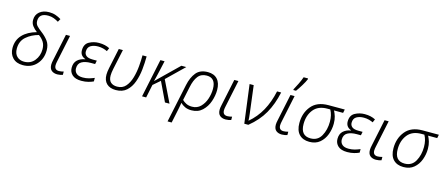

<svg xmlns="http://www.w3.org/2000/svg" viewBox="-60 -1571 5974 2572"><g transform="rotate(15 2927.5 -285.5)"><path d="M228 10Q345 10 416.5 -68Q488 -146 488 -264Q488 -342 449.5 -393Q411 -444 356 -485Q312 -518 287 -545Q262 -572 262 -613Q262 -719 389 -719Q431 -719 466.5 -705.5Q502 -692 533 -673L557 -716Q522 -738 481 -752.5Q440 -767 390 -767Q308 -767 257 -725Q206 -683 206 -612Q206 -565 232 -530.5Q258 -496 298 -466Q174 -432 105.5 -359.5Q37 -287 37 -177Q37 -95 87.5 -42.5Q138 10 228 10ZM233 -39Q172 -39 133.5 -76.5Q95 -114 95 -184Q95 -288 165 -349Q235 -410 334 -436Q376 -407 403 -365.5Q430 -324 430 -263Q430 -172 377 -105.5Q324 -39 233 -39Z M707 10Q726 10 748 6Q770 2 782 -3V-49Q745 -39 717 -39Q654 -39 654 -105Q654 -118 656.5 -132.5Q659 -147 662 -161L740 -532H683L605 -161Q601 -143 598.5 -127.5Q596 -112 596 -98Q596 -41 626.5 -15.5Q657 10 707 10Z M1041 10Q1094 10 1137 -1.5Q1180 -13 1206 -26V-75Q1171 -60 1132 -49Q1093 -38 1048 -38Q987 -38 958 -65Q929 -92 929 -134Q929 -200 977 -227.5Q1025 -255 1105 -255H1162L1172 -305H1116Q1052 -305 1025 -327.5Q998 -350 998 -385Q998 -444 1039 -468.5Q1080 -493 1141 -493Q1179 -493 1212.5 -484Q1246 -475 1269 -463L1289 -509Q1258 -525 1222 -533.5Q1186 -542 1139 -542Q1067 -542 1005 -508Q943 -474 943 -388Q943 -312 1018 -285L1017 -282Q953 -272 912 -234.5Q871 -197 871 -127Q871 -68 913 -29Q955 10 1041 10Z M1518 10Q1610 10 1666.5 -41Q1723 -92 1752.5 -173.5Q1782 -255 1792 -349.5Q1802 -444 1802 -532H1745Q1745 -466 1738 -382Q1731 -298 1708.5 -219.5Q1686 -141 1642 -90Q1598 -39 1523 -39Q1467 -39 1434.5 -68Q1402 -97 1402 -161Q1402 -199 1414 -256L1473 -532H1416L1357 -253Q1345 -196 1345 -158Q1345 -77 1390.5 -33.5Q1436 10 1518 10Z M1881 0H1938L1976 -183L2072 -266L2199 0H2262L2115 -302L2352 -532H2284L1984 -240H1983Q1991 -272 2001 -311Q2011 -350 2020 -393L2051 -532H1993Z M2298 236H2355L2388 80Q2395 47 2401 15.5Q2407 -16 2413 -52Q2438 -26 2476 -8Q2514 10 2566 10Q2658 10 2717 -46Q2776 -102 2803.5 -183Q2831 -264 2831 -340Q2831 -438 2784 -490Q2737 -542 2651 -542Q2543 -542 2488.5 -475Q2434 -408 2411 -299ZM2562 -39Q2516 -39 2482 -55.5Q2448 -72 2425 -96L2465 -285Q2485 -384 2527.5 -438.5Q2570 -493 2648 -493Q2773 -493 2773 -341Q2773 -272 2750 -202.5Q2727 -133 2680 -86Q2633 -39 2562 -39Z M3042 10Q3061 10 3083 6Q3105 2 3117 -3V-49Q3080 -39 3052 -39Q2989 -39 2989 -105Q2989 -118 2991.5 -132.5Q2994 -147 2997 -161L3075 -532H3018L2940 -161Q2936 -143 2933.5 -127.5Q2931 -112 2931 -98Q2931 -41 2961.5 -15.5Q2992 10 3042 10Z M3299 0H3355Q3486 -106 3559 -234.5Q3632 -363 3668 -532H3611Q3578 -378 3512.5 -259.5Q3447 -141 3343 -53Q3342 -76 3340 -99.5Q3338 -123 3335 -148L3287 -532H3230Z M3821 10Q3840 10 3862 6Q3884 2 3896 -3V-49Q3859 -39 3831 -39Q3768 -39 3768 -105Q3768 -118 3770.5 -132.5Q3773 -147 3776 -161L3854 -532H3797L3719 -161Q3715 -143 3712.5 -127.5Q3710 -112 3710 -98Q3710 -41 3740.5 -15.5Q3771 10 3821 10ZM3817 -606H3854Q3883 -645 3917.5 -701.5Q3952 -758 3967 -795V-807H3906Q3891 -763 3864.5 -708.5Q3838 -654 3817 -617Z M4201 9Q4289 9 4345.5 -38.5Q4402 -86 4429.5 -159.5Q4457 -233 4457 -310Q4457 -367 4444 -409Q4431 -451 4414 -483H4540L4550 -532H4324Q4167 -532 4088 -436Q4009 -340 4009 -201Q4009 -98 4060 -44.5Q4111 9 4201 9ZM4205 -40Q4067 -40 4067 -203Q4067 -323 4131 -403Q4195 -483 4322 -483H4362Q4400 -416 4400 -322Q4400 -210 4352.5 -125Q4305 -40 4205 -40Z M4727 10Q4780 10 4823 -1.5Q4866 -13 4892 -26V-75Q4857 -60 4818 -49Q4779 -38 4734 -38Q4673 -38 4644 -65Q4615 -92 4615 -134Q4615 -200 4663 -227.5Q4711 -255 4791 -255H4848L4858 -305H4802Q4738 -305 4711 -327.5Q4684 -350 4684 -385Q4684 -444 4725 -468.5Q4766 -493 4827 -493Q4865 -493 4898.5 -484Q4932 -475 4955 -463L4975 -509Q4944 -525 4908 -533.5Q4872 -542 4825 -542Q4753 -542 4691 -508Q4629 -474 4629 -388Q4629 -312 4704 -285L4703 -282Q4639 -272 4598 -234.5Q4557 -197 4557 -127Q4557 -68 4599 -29Q4641 10 4727 10Z M5126 10Q5145 10 5167 6Q5189 2 5201 -3V-49Q5164 -39 5136 -39Q5073 -39 5073 -105Q5073 -118 5075.5 -132.5Q5078 -147 5081 -161L5159 -532H5102L5024 -161Q5020 -143 5017.5 -127.5Q5015 -112 5015 -98Q5015 -41 5045.5 -15.5Q5076 10 5126 10Z M5506 9Q5594 9 5650.5 -38.5Q5707 -86 5734.5 -159.5Q5762 -233 5762 -310Q5762 -367 5749 -409Q5736 -451 5719 -483H5845L5855 -532H5629Q5472 -532 5393 -436Q5314 -340 5314 -201Q5314 -98 5365 -44.5Q5416 9 5506 9ZM5510 -40Q5372 -40 5372 -203Q5372 -323 5436 -403Q5500 -483 5627 -483H5667Q5705 -416 5705 -322Q5705 -210 5657.5 -125Q5610 -40 5510 -40Z"/></g></svg>

Font: Noto Sans UI Light
Style: Italic
Weight: 300
Italic angle: -12°
Designer: Monotype Design Team
Foundry: Monotype Imaging Inc.
Version: Version 1.901